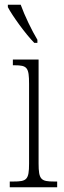

<svg xmlns="http://www.w3.org/2000/svg" viewBox="-20 -786 268 806"><path d="M124 -606H137V-619C114 -657 83 -721 67 -766H13V-756C31 -721 88 -642 124 -606ZM21 0H220V-24H207C152 -24 142 -32 142 -100V-536H34V-512H41C94 -512 102 -503 102 -434V-99C102 -31 92 -24 36 -24H21Z"/></svg>

Font: Noto Serif Khmer ExtraCondensed ExtraLight
Style: Regular
Weight: 200
Width: 2
Designer: Danh Hong and the Monotype Design Team
Foundry: Monotype Imaging Inc.
Version: Version 2.004